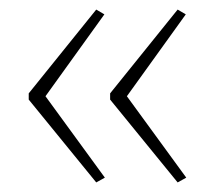

<svg xmlns="http://www.w3.org/2000/svg" viewBox="-20 -530 448 401"><path d="M40 -335 181 -510 198 -500 75 -329 199 -159 181 -149 40 -322ZM210 -335 351 -510 368 -500 245 -329 369 -159 351 -149 210 -322Z"/></svg>

Font: Noto Sans Tamil UI ExtraCondensed Thin
Style: Regular
Weight: 100
Width: 2
Designer: Jelle Bosma - Monotype Design Team
Foundry: Monotype Imaging Inc.
Version: Version 2.004; ttfautohint (v1.8.4.7-5d5b)